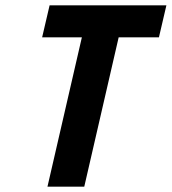

<svg xmlns="http://www.w3.org/2000/svg" viewBox="-20 -700 644 720"><path d="M287 -560C287 -560 158 0 158 0C158 0 296 0 296 0C296 0 425 -560 425 -560C425 -560 576 -560 576 -560C576 -560 604 -680 604 -680C604 -680 166 -680 166 -680C166 -680 138 -560 138 -560C138 -560 287 -560 287 -560Z"/></svg>

Font: My Font
Style: Bold Italic
Weight: 500
Version: Version 0.001